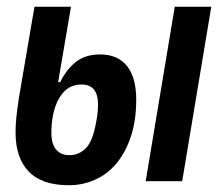

<svg xmlns="http://www.w3.org/2000/svg" viewBox="-20 -536 645 568"><path d="M184 12Q104 12 65 -28.5Q26 -69 26 -144Q26 -166 28.5 -190Q31 -214 36 -247L82 -516H190L152 -293H158Q178 -333 206 -354Q234 -375 276 -375Q328 -375 355.5 -341Q383 -307 383 -241Q383 -179 367 -131.5Q351 -84 324 -52Q297 -20 260.5 -4Q224 12 184 12ZM185 -77Q214 -77 234.5 -98Q255 -119 265 -178Q267 -187 268.5 -200.5Q270 -214 270 -227Q270 -286 221 -286Q187 -286 166 -261Q145 -236 137 -196Q132 -171 132 -144Q132 -110 146 -93.5Q160 -77 185 -77ZM497 -516H605L519 0H411Z"/></svg>

Font: IBM Plex Mono SemiBold
Style: Italic
Weight: 600
Italic angle: -9°
Monospace: yes
Designer: Mike Abbink, Paul van der Laan, Pieter van Rosmalen
Foundry: Bold Monday
Version: Version 2.3